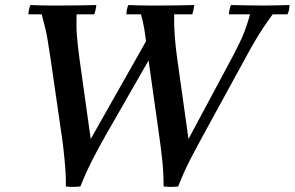

<svg xmlns="http://www.w3.org/2000/svg" viewBox="-20 -722 1172 764"><path d="M146 -665H93Q93 -673 95.5 -684Q98 -695 101 -702Q125 -701 144 -700.5Q163 -700 181.5 -700Q200 -700 221 -700Q256 -700 291.5 -700.5Q327 -701 363 -702Q363 -695 360.5 -684Q358 -673 355 -665H285Q283 -613 286.5 -574Q290 -535 296 -490L341 -169L242 20Q243 -10 240 -49.5Q237 -89 232.5 -129Q228 -169 223 -200L181 -490Q176 -525 169 -566Q162 -607 146 -665ZM1132 -702Q1132 -697 1130.5 -686Q1129 -675 1124 -665H1065Q1043 -635 1026.5 -610Q1010 -585 993.5 -557Q977 -529 956 -490L787 -181Q766 -143 738.5 -90Q711 -37 689 20Q679 21 669.5 21.5Q660 22 651 21.5Q642 21 631 20L730 -169L902 -490Q922 -527 940.5 -567Q959 -607 975 -665H891Q891 -674 893.5 -684.5Q896 -695 899 -702Q942 -701 975.5 -700.5Q1009 -700 1031 -700Q1050 -700 1072.5 -700.5Q1095 -701 1132 -702ZM541 -665H483Q483 -673 485 -684Q487 -695 491 -702Q515 -701 535 -700.5Q555 -700 573.5 -700Q592 -700 611 -700Q645 -700 680.5 -700.5Q716 -701 753 -702Q752 -696 750.5 -686Q749 -676 745 -665H673Q672 -622 675.5 -577Q679 -532 685 -490L730 -169L631 20Q631 -32 626 -81Q621 -130 611 -200L570 -490Q566 -521 562.5 -548.5Q559 -576 554.5 -604.5Q550 -633 541 -665ZM618 -563 399 -181Q384 -154 365.5 -120Q347 -86 330 -50Q313 -14 300 20Q290 21 280 21.5Q270 22 260.5 21.5Q251 21 242 20L341 -169L564 -563Z"/></svg>

Font: Poltawski Nowy
Style: Italic
Weight: 400
Italic angle: -12°
Designer: Adam Pótawski, Mateusz Machalski, Borys Kosmynka, Ania Wieluska
Foundry: Capitalics.wtf
Version: Version 1.001;gftools[0.9.25]